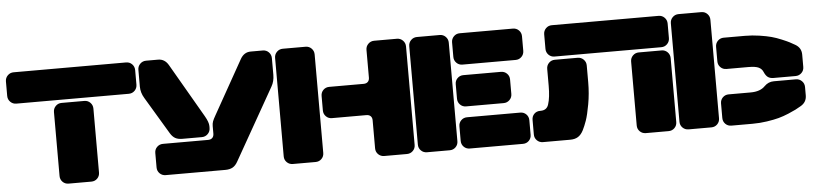

<svg xmlns="http://www.w3.org/2000/svg" viewBox="-43 -931 4920 1162"><g transform="rotate(-5 2417.0 -350.0)"><path d="M744.1 -509.8H61Q39.6 -509.8 24.7 -524.7Q9.8 -539.6 9.8 -561V-648.9Q9.8 -670.4 24.7 -685.3Q39.6 -700.2 61 -700.2H744.1Q765.6 -700.2 780.3 -685.3Q794.9 -670.4 794.9 -648.9V-561Q794.9 -539.6 780.3 -524.7Q765.6 -509.8 744.1 -509.8ZM472.2 0H334Q312.5 0 297.9 -14.6Q283.2 -29.3 283.2 -50.8V-439Q283.2 -460.4 297.9 -475.3Q312.5 -490.2 334 -490.2H472.2Q493.7 -490.2 508.3 -475.3Q522.9 -460.4 522.9 -439V-50.8Q522.9 -29.3 508.3 -14.6Q493.7 0 472.2 0Z M1161.6 -210H1043.5Q1016.6 -210 1000 -219.5Q983.4 -229 970.7 -250L835.4 -476.1Q814.5 -510.3 814.5 -546.9V-648.9Q814.5 -670.4 829.3 -685.3Q844.2 -700.2 865.7 -700.2H938.5Q979 -700.2 1001.5 -661.1L1190.9 -334Q1212.9 -295.9 1212.9 -272.9V-261.2Q1212.9 -239.7 1198 -224.9Q1183.1 -210 1161.6 -210ZM1607.9 -478 1361.8 -43.9Q1348.6 -20 1330.8 -10Q1313 0 1285.6 0H923.8Q902.3 0 887.5 -14.6Q872.6 -29.3 872.6 -50.8V-139.2Q872.6 -160.6 887.5 -175.3Q902.3 -189.9 923.8 -189.9H1197.8Q1214.4 -189.9 1223.6 -199.2Q1232.9 -208.5 1232.9 -225.1V-271Q1232.9 -286.1 1237.5 -299.1Q1242.2 -312 1254.9 -334L1438.5 -661.1Q1460.9 -700.2 1501.5 -700.2H1574.7Q1596.2 -700.2 1610.8 -685.3Q1625.5 -670.4 1625.5 -648.9V-547.9Q1625.5 -508.3 1607.9 -478Z M1885.3 -648.9V-50.8Q1885.3 -29.3 1870.6 -14.6Q1856 0 1834.5 0H1696.3Q1674.8 0 1659.9 -14.6Q1645 -29.3 1645 -50.8V-648.9Q1645 -670.4 1659.9 -685.3Q1674.8 -700.2 1696.3 -700.2H1834.5Q1856 -700.2 1870.6 -685.3Q1885.3 -670.4 1885.3 -648.9ZM1956.1 -445.8H2165Q2181.6 -445.8 2190.9 -455.1Q2200.2 -464.4 2200.2 -481V-648.9Q2200.2 -670.4 2215.1 -685.3Q2230 -700.2 2251.5 -700.2H2389.2Q2410.6 -700.2 2425.5 -685.3Q2440.4 -670.4 2440.4 -648.9V-50.8Q2440.4 -29.3 2425.5 -14.6Q2410.6 0 2389.2 0H2251.5Q2230 0 2215.1 -14.6Q2200.2 -29.3 2200.2 -50.8V-221.2Q2200.2 -237.8 2190.9 -246.8Q2181.6 -255.9 2165 -255.9H1956.1Q1934.6 -255.9 1919.9 -270.8Q1905.3 -285.6 1905.3 -307.1V-395Q1905.3 -416.5 1919.9 -431.2Q1934.6 -445.8 1956.1 -445.8Z M2649.4 0H2511.2Q2489.7 0 2474.9 -14.6Q2460 -29.3 2460 -50.8V-648.9Q2460 -670.4 2474.9 -685.3Q2489.7 -700.2 2511.2 -700.2H2649.4Q2670.9 -700.2 2685.5 -685.3Q2700.2 -670.4 2700.2 -648.9V-50.8Q2700.2 -29.3 2685.5 -14.6Q2670.9 0 2649.4 0ZM3094.2 -509.8H2771Q2749.5 -509.8 2734.9 -524.7Q2720.2 -539.6 2720.2 -561V-648.9Q2720.2 -670.4 2734.9 -685.3Q2749.5 -700.2 2771 -700.2H3094.2Q3115.7 -700.2 3130.4 -685.3Q3145 -670.4 3145 -648.9V-561Q3145 -539.6 3130.4 -524.7Q3115.7 -509.8 3094.2 -509.8ZM2999 -255.9H2771Q2749.5 -255.9 2734.9 -270.8Q2720.2 -285.6 2720.2 -307.1V-395Q2720.2 -416.5 2734.9 -431.2Q2749.5 -445.8 2771 -445.8H2999Q3020.5 -445.8 3035.4 -431.2Q3050.3 -416.5 3050.3 -395V-307.1Q3050.3 -285.6 3035.4 -270.8Q3020.5 -255.9 2999 -255.9ZM3094.2 0H2771Q2749.5 0 2734.9 -14.6Q2720.2 -29.3 2720.2 -50.8V-139.2Q2720.2 -160.6 2734.9 -175.3Q2749.5 -189.9 2771 -189.9H3094.2Q3115.7 -189.9 3130.4 -175.3Q3145 -160.6 3145 -139.2V-50.8Q3145 -29.3 3130.4 -14.6Q3115.7 0 3094.2 0Z M3979 -509.8H3330.6Q3309.1 -509.8 3294.4 -524.7Q3279.8 -539.6 3279.8 -561V-648.9Q3279.8 -670.4 3294.4 -685.3Q3309.1 -700.2 3330.6 -700.2H3979Q4000.5 -700.2 4015.1 -685.3Q4029.8 -670.4 4029.8 -648.9V-561Q4029.8 -539.6 4015.1 -524.7Q4000.5 -509.8 3979 -509.8ZM3461.9 -50.8Q3448.2 -23.9 3429.2 -12Q3410.2 0 3380.9 0H3215.8Q3194.3 0 3179.4 -14.6Q3164.6 -29.3 3164.6 -50.8V-139.2Q3164.6 -161.1 3178.7 -175.5Q3192.9 -189.9 3214.8 -189.9H3217.8Q3256.3 -189.9 3266.6 -225.1Q3279.8 -265.6 3279.8 -336.9V-439Q3279.8 -460.4 3294.4 -475.3Q3309.1 -490.2 3330.6 -490.2H3468.8Q3490.2 -490.2 3505.1 -475.3Q3520 -460.4 3520 -439V-336.9Q3520 -268.6 3508.3 -203.9Q3496.6 -139.2 3485.1 -106.7Q3473.6 -74.2 3461.9 -50.8ZM3979 0H3840.8Q3819.3 0 3804.4 -14.6Q3789.6 -29.3 3789.6 -50.8V-439Q3789.6 -460.4 3804.4 -475.3Q3819.3 -490.2 3840.8 -490.2H3979Q4000.5 -490.2 4015.1 -475.3Q4029.8 -460.4 4029.8 -439V-50.8Q4029.8 -29.3 4015.1 -14.6Q4000.5 0 3979 0Z M4289.6 -648.9V-50.8Q4289.6 -29.3 4274.9 -14.6Q4260.3 0 4238.8 0H4100.6Q4079.1 0 4064.2 -14.6Q4049.3 -29.3 4049.3 -50.8V-648.9Q4049.3 -670.4 4064.2 -685.3Q4079.1 -700.2 4100.6 -700.2H4238.8Q4260.3 -700.2 4274.9 -685.3Q4289.6 -670.4 4289.6 -648.9ZM4493.7 -344.2H4360.4Q4338.9 -344.2 4324.2 -358.9Q4309.6 -373.5 4309.6 -395V-482.9Q4309.6 -504.4 4324.2 -519.3Q4338.9 -534.2 4360.4 -534.2H4488.8Q4533.7 -534.2 4577.1 -527.6Q4620.6 -521 4649.4 -513.2Q4678.2 -505.4 4710.2 -491.9Q4742.2 -478.5 4755.1 -471.7Q4768.1 -464.8 4788.6 -453.1Q4824.7 -432.1 4824.7 -391.1V-315.9Q4824.7 -294.4 4809.8 -279.8Q4794.9 -265.1 4773.4 -265.1H4639.6Q4618.7 -265.1 4605.7 -274.4Q4592.8 -283.7 4583.5 -305.2Q4575.7 -325.2 4556.2 -334.7Q4536.6 -344.2 4493.7 -344.2ZM4360.4 -189.9H4493.7Q4553.2 -189.9 4582.5 -221.2Q4606.4 -245.1 4639.6 -245.1H4773.4Q4794.9 -245.1 4809.8 -230.2Q4824.7 -215.3 4824.7 -193.8V-143.1Q4824.7 -102.1 4788.6 -81.1Q4768.1 -69.3 4755.1 -62.5Q4742.2 -55.7 4710.2 -42.2Q4678.2 -28.8 4649.4 -21Q4620.6 -13.2 4577.1 -6.6Q4533.7 0 4488.8 0H4360.4Q4338.9 0 4324.2 -14.6Q4309.6 -29.3 4309.6 -50.8V-139.2Q4309.6 -160.6 4324.2 -175.3Q4338.9 -189.9 4360.4 -189.9Z"/></g></svg>

Font: Nastup Soft
Style: Regular
Weight: 400
Designer: Maksym Kobuzan
Foundry: Zakznak
Version: Version 1.020;hotconv 1.0.109;makeotfexe 2.5.65596